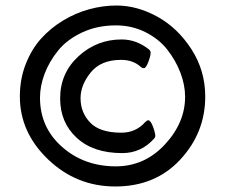

<svg xmlns="http://www.w3.org/2000/svg" viewBox="-20 -770 816 696"><path d="M52 -420Q52 -483 73 -537Q94 -591 128.5 -629.5Q163 -668 208.5 -695.5Q254 -723 303.5 -736.5Q353 -750 402 -750Q477 -750 550.5 -709.5Q624 -669 674 -591.5Q724 -514 724 -420Q724 -289 633.5 -191.5Q543 -94 398 -94Q257 -94 154.5 -192Q52 -290 52 -420ZM125 -416Q125 -308 205 -237.5Q285 -167 400 -167Q504 -167 577.5 -246Q651 -325 651 -419Q651 -462 634 -506.5Q617 -551 586.5 -590Q556 -629 507 -653.5Q458 -678 400 -678Q332 -678 277 -652Q222 -626 190 -586Q158 -546 141.5 -502Q125 -458 125 -416ZM198 -413Q198 -505 264.5 -566Q331 -627 421 -627Q475 -627 521 -590Q526 -585 526 -579Q526 -567 517.5 -545Q509 -523 502 -523Q495 -523 491 -527Q463 -553 419 -553Q346 -553 309 -507.5Q272 -462 272 -414Q272 -362 307 -325.5Q342 -289 420 -289Q472 -289 506 -327Q513 -334 517 -334Q526 -334 534.5 -311Q543 -288 543 -277Q543 -272 539 -268Q492 -215 423 -215Q318 -215 258 -270.5Q198 -326 198 -413Z"/></svg>

Font: Happy Monkey
Style: Regular
Weight: 400
Version: Version 1.001